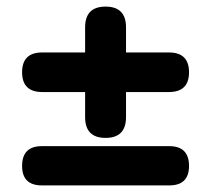

<svg xmlns="http://www.w3.org/2000/svg" viewBox="-20 -562 640 582"><path d="M300 -144Q238 -144 238 -207V-283H108Q47 -283 47 -343Q47 -403 108 -403H238V-479Q238 -542 300 -542Q362 -542 362 -479V-403H492Q553 -403 553 -343Q553 -283 492 -283H362V-207Q362 -144 300 -144ZM107 0Q47 0 47 -59Q47 -119 107 -119H493Q553 -119 553 -59Q553 0 493 0Z"/></svg>

Font: Chiron GoRound TC H
Style: Regular
Weight: 900
Designer: Ryoko NISHIZUKA 西塚涼子 (kana, bopomofo & ideographs); Paul D. Hunt (Latin, Greek & Cyrillic); Sandoll Communications 산돌커뮤니
Foundry: Adobe
Version: Version 1.000;hotconv 1.1.1;makeotfexe 2.6.0